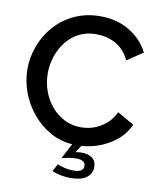

<svg xmlns="http://www.w3.org/2000/svg" viewBox="-96 -790 875 1054"><g transform="rotate(10 341.0 -262.5)"><path d="M369 189Q427 189 457.5 167Q488 145 488 108Q488 74 465.5 57.5Q443 41 406 41Q387 41 372 45L398 5Q482 -1 552 -43Q629 -89 658 -159L565 -212Q538 -154 483 -123Q435 -95 376 -95Q327 -95 285 -116Q243 -137 212 -174Q181 -210 164 -257.5Q147 -305 147 -356Q147 -403 162 -449Q177 -495 205 -531Q269 -613 373 -613Q430 -613 477 -589Q530 -561 559 -500L647 -559Q611 -630 541 -672Q471 -714 377 -714Q299 -714 234.5 -684Q170 -654 124 -602Q80 -552 56.5 -488.5Q33 -425 33 -360Q33 -295 56 -232Q79 -169 121 -118Q164 -65 221.5 -32.5Q279 0 347 5L302 90Q317 86 340 82Q363 78 382 78Q407 78 420.5 85.5Q434 93 434 112Q434 146 377 146Q353 146 327.5 140Q302 134 289 126L266 169Q315 189 369 189Z"/></g></svg>

Font: RT Raleway SemiBold
Style: Regular
Weight: 400
Designer: Matt McInerney, Pablo Impallari, Rodrigo Fuenzalida — Edited by Milan Moffatt in April 2016
Foundry: Matt McInerney, Pablo Impallari, Rodrigo Fuenzalida — Edited by Milan Moffatt in April 2016
Version: Version 3.001